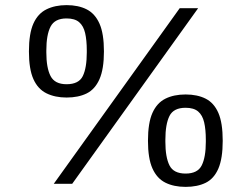

<svg xmlns="http://www.w3.org/2000/svg" viewBox="-20 -718 983 750"><path d="M190 0 682 -686H754L262 0ZM240 -337Q195 -337 161.5 -353.5Q128 -370 110.5 -409Q93 -448 93 -517Q93 -587 110.5 -626Q128 -665 161.5 -681.5Q195 -698 240 -698Q286 -698 318.5 -681.5Q351 -665 368.5 -626Q386 -587 386 -517Q386 -448 368.5 -408.5Q351 -369 318.5 -353Q286 -337 240 -337ZM240 -389Q288 -389 303.5 -421Q319 -453 319 -513V-521Q319 -561 312.5 -589Q306 -617 289 -631.5Q272 -646 240 -646Q194 -646 177.5 -614Q161 -582 161 -521V-513Q161 -453 177.5 -421Q194 -389 240 -389ZM705 12Q659 12 626 -4.5Q593 -21 575.5 -60Q558 -99 558 -168Q558 -238 575.5 -277Q593 -316 626 -332.5Q659 -349 705 -349Q751 -349 783.5 -332.5Q816 -316 833 -277Q850 -238 850 -168Q850 -99 833 -59.5Q816 -20 783.5 -4Q751 12 705 12ZM705 -40Q752 -40 768 -72Q784 -104 784 -164V-172Q784 -212 777.5 -240Q771 -268 754 -282.5Q737 -297 705 -297Q658 -297 642 -265Q626 -233 626 -172V-164Q626 -104 642 -72Q658 -40 705 -40Z"/></svg>

Font: Archivo SemiBold Light
Style: Regular
Weight: 300
Version: Version 2.001